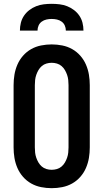

<svg xmlns="http://www.w3.org/2000/svg" viewBox="-20 -975 540 1003"><path d="M250 8Q222 8 194.5 2.5Q167 -3 143 -16.5Q119 -30 100.5 -51Q82 -72 71 -97.5Q60 -123 55.5 -150Q51 -177 51 -205V-530Q51 -558 55.5 -585Q60 -612 71 -637.5Q82 -663 100.5 -684Q119 -705 143 -718.5Q167 -732 194.5 -737.5Q222 -743 250 -743Q278 -743 305.5 -737.5Q333 -732 357 -718.5Q381 -705 399.5 -684Q418 -663 429 -637.5Q440 -612 444.5 -585Q449 -558 449 -530V-205Q449 -177 444.5 -150Q440 -123 429 -97.5Q418 -72 399.5 -51Q381 -30 357 -16.5Q333 -3 305.5 2.5Q278 8 250 8ZM250 -88Q264 -88 277.5 -92Q291 -96 301.5 -105Q312 -114 319 -126Q326 -138 330.5 -151Q335 -164 336.5 -177.5Q338 -191 338 -205V-530Q338 -544 336.5 -557.5Q335 -571 330.5 -584Q326 -597 319 -609Q312 -621 301.5 -630Q291 -639 277.5 -643Q264 -647 250 -647Q236 -647 222.5 -643Q209 -639 198.5 -630Q188 -621 181 -609Q174 -597 169.5 -584Q165 -571 163.5 -557.5Q162 -544 162 -530V-205Q162 -191 163.5 -177.5Q165 -164 169.5 -151Q174 -138 181 -126Q188 -114 198.5 -105Q209 -96 222.5 -92Q236 -88 250 -88ZM84 -815Q84 -836 89 -856Q94 -876 105.5 -893Q117 -910 133.5 -922.5Q150 -935 169 -942.5Q188 -950 208.5 -952.5Q229 -955 250 -955Q271 -955 291.5 -952.5Q312 -950 331 -942.5Q350 -935 366.5 -922.5Q383 -910 394.5 -893Q406 -876 411 -856Q416 -836 416 -815H324Q324 -829 318.5 -841.5Q313 -854 302 -862Q291 -870 277.5 -873Q264 -876 250 -876Q236 -876 222.5 -873Q209 -870 198 -862Q187 -854 181.5 -841.5Q176 -829 176 -815Z"/></svg>

Font: Iosevka Fixed
Style: Bold
Weight: 700
Monospace: yes
Designer: Belleve Invis
Foundry: Belleve Invis
Version: Version 32.3.0